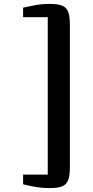

<svg xmlns="http://www.w3.org/2000/svg" viewBox="-20 -824 477 981"><path d="M235 137Q195.5 137 162.2 131.2Q129 125.5 98 117.5V68H224V-736H98V-785Q128 -791.5 161.2 -797.8Q194.5 -804 235 -804Q271.5 -804 294 -796.5Q316.5 -789 326.8 -767Q337 -745 337 -700.5V33.5Q337 77.5 326.8 99.8Q316.5 122 294 129.5Q271.5 137 235 137Z"/></svg>

Font: Merriweather 24pt SemiCondensed
Style: Bold
Weight: 700
Width: 4
Designer: Eben Sorkin
Foundry: Eben Sorkin
Version: Version 2.100